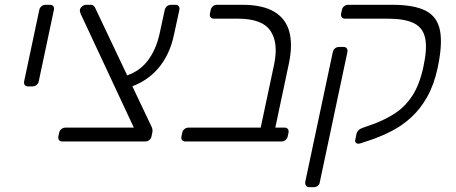

<svg xmlns="http://www.w3.org/2000/svg" viewBox="-20 -591 1906 802"><path d="M98 -230Q88 -230 83.5 -236Q79 -242 81 -252L144 -549Q146 -559 153.5 -565Q161 -571 171 -571H188Q198 -571 202.5 -565Q207 -559 205 -549L142 -252Q140 -242 132.5 -236Q125 -230 115 -230Z M241 0Q231 0 226.5 -6Q222 -12 224 -22L227 -36Q229 -46 236.5 -52Q244 -58 254 -58H539L318 -531Q315 -538 314 -542.5Q313 -547 314 -551Q316 -559 324 -565Q332 -571 340 -571H358Q367 -571 372 -566Q377 -561 379 -555L611 -66Q615 -59 616.5 -51.5Q618 -44 616 -36L613 -22Q611 -12 603.5 -6Q596 0 586 0ZM514 -224 495 -271Q558 -288 595 -335Q632 -382 647 -452L668 -549Q670 -559 677.5 -565Q685 -571 695 -571H712Q722 -571 726.5 -565Q731 -559 729 -549L707 -447Q689 -361 640 -304.5Q591 -248 514 -224Z M755 0Q745 0 740.5 -6Q736 -12 738 -22L741 -36Q743 -46 750.5 -52Q758 -58 768 -58H1069L1125 -322Q1144 -412 1109.5 -462.5Q1075 -513 974 -513H874Q864 -513 859.5 -519Q855 -525 857 -535L860 -549Q862 -559 869.5 -565Q877 -571 887 -571H992Q1077 -571 1125.5 -542Q1174 -513 1188.5 -458.5Q1203 -404 1187 -327L1130 -58H1168Q1178 -58 1182.5 -52Q1187 -46 1185 -36L1182 -22Q1180 -12 1172.5 -6Q1165 0 1155 0Z M1273 191Q1263 191 1258.5 185Q1254 179 1255 169L1370 -373Q1372 -383 1379.5 -389Q1387 -395 1397 -395H1414Q1424 -395 1428.5 -389Q1433 -383 1431 -373L1316 169Q1315 179 1307.5 185Q1300 191 1290 191ZM1485 8Q1475 11 1468.5 7Q1462 3 1464 -7L1469 -32Q1471 -40 1477 -46.5Q1483 -53 1495 -57L1540 -73Q1589 -91 1630.5 -118Q1672 -145 1702.5 -191.5Q1733 -238 1749 -314Q1765 -388 1756 -431.5Q1747 -475 1709 -494Q1671 -513 1600 -513H1422Q1412 -513 1407.5 -519Q1403 -525 1405 -535L1408 -549Q1410 -559 1417.5 -565Q1425 -571 1435 -571H1618Q1710 -571 1758.5 -546Q1807 -521 1818 -463Q1829 -405 1808 -307Q1793 -237 1764.5 -186.5Q1736 -136 1698.5 -101.5Q1661 -67 1617.5 -44.5Q1574 -22 1530 -7Z"/></svg>

Font: Rubik Light
Style: Italic
Weight: 300
Italic angle: -12°
Designer: Hubert and Fischer
Foundry: Hubert and Fischer
Version: Version 2.300;gftools[0.9.30]